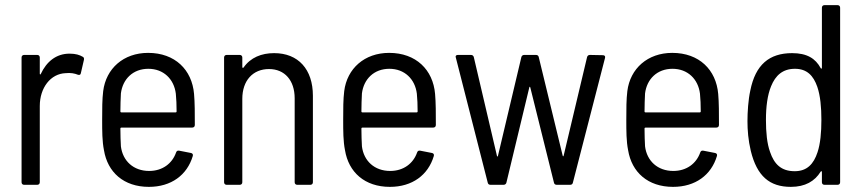

<svg xmlns="http://www.w3.org/2000/svg" viewBox="-20 -720 3356 748"><path d="M251 -511C198 -511 161 -479 139 -432C138 -429 135 -429 135 -433V-496C135 -502 131 -506 125 -506H74C68 -506 64 -502 64 -496V-10C64 -4 68 0 74 0H125C131 0 135 -4 135 -10V-307C135 -378 177 -433 236 -435C255 -437 271 -434 283 -429C289 -427 294 -428 295 -435L307 -487C308 -492 307 -497 302 -499C290 -506 275 -511 251 -511Z M561 -54C500 -54 458 -93 451 -150C450 -169 449 -193 449 -219C449 -222 451 -223 453 -223H729C735 -223 739 -227 739 -233C739 -278 739 -321 736 -354C728 -448 662 -514 557 -514C461 -514 393 -453 382 -365C378 -333 378 -295 378 -253C378 -209 378 -170 385 -135C399 -49 462 8 560 8C647 8 709 -38 731 -112C733 -118 730 -123 724 -124L678 -133C672 -134 668 -132 666 -126C651 -83 613 -54 561 -54ZM558 -452C617 -452 658 -412 665 -355C667 -335 668 -311 668 -286C668 -283 666 -282 664 -282H453C451 -282 449 -283 449 -286C449 -311 450 -335 451 -356C458 -412 498 -452 558 -452Z M1048 -513C999 -513 956 -496 929 -457C926 -454 924 -456 924 -459V-496C924 -502 920 -506 914 -506H863C857 -506 853 -502 853 -496V-10C853 -4 857 0 863 0H914C920 0 924 -4 924 -10V-335C924 -406 965 -451 1028 -451C1089 -451 1128 -407 1128 -337V-10C1128 -4 1132 0 1138 0H1189C1195 0 1199 -4 1199 -10V-347C1199 -450 1142 -513 1048 -513Z M1500 -54C1439 -54 1397 -93 1390 -150C1389 -169 1388 -193 1388 -219C1388 -222 1390 -223 1392 -223H1668C1674 -223 1678 -227 1678 -233C1678 -278 1678 -321 1675 -354C1667 -448 1601 -514 1496 -514C1400 -514 1332 -453 1321 -365C1317 -333 1317 -295 1317 -253C1317 -209 1317 -170 1324 -135C1338 -49 1401 8 1499 8C1586 8 1648 -38 1670 -112C1672 -118 1669 -123 1663 -124L1617 -133C1611 -134 1607 -132 1605 -126C1590 -83 1552 -54 1500 -54ZM1497 -452C1556 -452 1597 -412 1604 -355C1606 -335 1607 -311 1607 -286C1607 -283 1605 -282 1603 -282H1392C1390 -282 1388 -283 1388 -286C1388 -311 1389 -335 1390 -356C1397 -412 1437 -452 1497 -452Z M1891 0H1942C1948 0 1952 -4 1953 -9L2042 -379C2043 -383 2045 -383 2046 -379L2138 -9C2139 -3 2143 0 2149 0H2201C2207 0 2211 -3 2212 -9L2337 -494C2339 -500 2336 -505 2329 -505L2278 -506C2272 -506 2268 -502 2267 -497L2176 -114C2175 -110 2173 -110 2172 -114L2079 -497C2078 -503 2074 -506 2068 -506H2022C2016 -506 2012 -502 2011 -497L1920 -113C1919 -109 1917 -109 1916 -113L1826 -497C1825 -502 1821 -506 1815 -506H1764C1758 -506 1755 -503 1755 -499C1755 -498 1756 -496 1756 -495L1880 -9C1881 -3 1885 0 1891 0Z M2603 -54C2542 -54 2500 -93 2493 -150C2492 -169 2491 -193 2491 -219C2491 -222 2493 -223 2495 -223H2771C2777 -223 2781 -227 2781 -233C2781 -278 2781 -321 2778 -354C2770 -448 2704 -514 2599 -514C2503 -514 2435 -453 2424 -365C2420 -333 2420 -295 2420 -253C2420 -209 2420 -170 2427 -135C2441 -49 2504 8 2602 8C2689 8 2751 -38 2773 -112C2775 -118 2772 -123 2766 -124L2720 -133C2714 -134 2710 -132 2708 -126C2693 -83 2655 -54 2603 -54ZM2600 -452C2659 -452 2700 -412 2707 -355C2709 -335 2710 -311 2710 -286C2710 -283 2708 -282 2706 -282H2495C2493 -282 2491 -283 2491 -286C2491 -311 2492 -335 2493 -356C2500 -412 2540 -452 2600 -452Z M3182 -690V-456C3182 -452 3179 -451 3177 -455C3157 -492 3124 -513 3066 -513C2977 -513 2923 -468 2903 -367C2895 -331 2892 -283 2892 -248C2892 -213 2895 -174 2905 -132C2929 -34 2978 8 3061 8C3117 8 3154 -14 3177 -51C3179 -54 3182 -54 3182 -50V-10C3182 -4 3186 0 3192 0H3243C3249 0 3253 -4 3253 -10V-690C3253 -696 3249 -700 3243 -700H3192C3186 -700 3182 -696 3182 -690ZM3165 -127C3150 -81 3124 -53 3076 -53C3023 -53 2996 -81 2980 -128C2968 -161 2964 -205 2964 -253C2964 -305 2970 -350 2984 -384C3001 -426 3029 -452 3077 -452C3124 -452 3149 -425 3164 -382C3176 -347 3180 -302 3180 -253C3180 -204 3176 -160 3165 -127Z"/></svg>

Font: Barlow Semi Condensed
Style: Regular
Weight: 400
Width: 4
Designer: Jeremy Tribby
Foundry: Tribby Type
Version: Version 1.422;hotconv 1.0.109;makeotfexe 2.5.65596